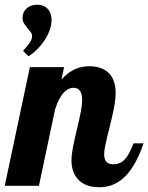

<svg xmlns="http://www.w3.org/2000/svg" viewBox="-58 -783 625 809"><path d="M39.1 -568.8Q62.5 -594.7 69.3 -606.4Q77.1 -619.1 77.1 -629.9Q77.1 -639.2 72.5 -646Q67.9 -652.8 57.1 -665.5Q47.4 -676.8 42.2 -686Q37.1 -695.3 37.1 -708Q37.1 -732.4 54.4 -747.8Q71.8 -763.2 99.1 -763.2Q126.5 -763.2 142.8 -745.8Q159.2 -728.5 159.2 -699.2Q159.2 -679.7 152.1 -658.4Q145 -637.2 132.3 -617.2Q103 -571.8 62 -545.9ZM269 -29.3Q243.2 -59.6 243.2 -106.9Q243.2 -129.4 248.8 -159.2Q254.4 -189 265.6 -235.8Q276.9 -283.7 282.5 -312.3Q288.1 -340.8 288.1 -361.8Q288.1 -413.1 252 -413.1Q226.6 -413.1 205.1 -386.2Q187 -363.3 173.8 -320.8L106 0H-38.1L67.9 -500H211.9L201.2 -448.2Q230.5 -481 264.2 -494.1Q289.1 -503.9 317.9 -503.9Q368.7 -503.9 397.9 -477.5Q429.2 -448.7 429.2 -391.1Q429.2 -356.4 416.5 -300.8Q413.1 -284.7 405.3 -252.4Q391.1 -198.2 384.8 -166Q380.9 -145.5 380.9 -132.8Q380.9 -112.8 389.9 -101.8Q398.9 -90.8 420.9 -90.8Q450.7 -90.8 471.2 -115.2Q486.8 -133.8 504.9 -179.2H546.9Q509.8 -69.3 453.1 -25.4Q413.1 5.9 360.8 5.9Q298.8 5.9 269 -29.3Z"/></svg>

Font: Pattaya
Style: Regular
Weight: 400
Designer: Pablo Impallari / Thai characters Designed by Thanarat Vachiruckul and Suppakit Chalermlarp
Foundry: Pablo Impallari
Version: Version 2.000